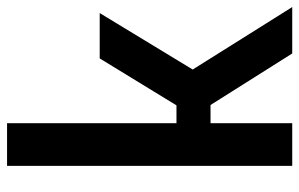

<svg xmlns="http://www.w3.org/2000/svg" viewBox="-172 -676 848 544"><g transform="rotate(-90 252.0 -404.0)"><path d="M372.5 0 226.5 -231.5H175V0H54V-808H175V-328H225.5L358.5 -545.5H487L327 -282L504 0Z"/></g></svg>

Font: Encode Sans Condensed SemiBold
Style: Regular
Weight: 600
Width: 3
Designer: Multiple Designers
Foundry: Impallari Type
Version: Version 2.000